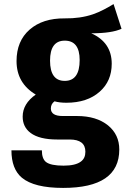

<svg xmlns="http://www.w3.org/2000/svg" viewBox="-20 -681 646 940"><path d="M575 -540Q527 -518 427 -518Q527 -473 527 -369Q527 -284 468 -232Q407 -178 305 -178Q271 -178 247 -185Q229 -172 229 -150Q229 -113 287 -113H357Q452 -113 509 -67Q564 -22 564 51Q564 239 289 239Q147 239 87 189Q36 146 36 55H185Q185 96 205 112Q228 130 291 130Q350 130 376 110Q398 94 398 62Q398 2 321 2H260Q173 2 130 -30Q91 -59 91 -110Q91 -173 155 -218Q61 -274 61 -382Q61 -480 125 -536Q189 -592 297 -591Q373 -590 435 -611Q461 -620 488 -634Q506 -643 536 -661ZM225 -384Q225 -285 297 -285Q370 -285 370 -387Q370 -482 297 -482Q225 -482 225 -384Z"/></svg>

Font: Xiangcui Wave Sans Xiangcui Wave Sans
Style: Regular
Weight: 800
Width: 3
Version: Version 0.920;March 28, 2024;FontCreator 14.0.0.2814 64-bit